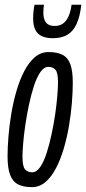

<svg xmlns="http://www.w3.org/2000/svg" viewBox="-20 -760 355 790"><path d="M111 10Q76.5 10 54.3 -1.4Q32.1 -12.8 21.6 -40.6Q11.1 -68.4 11.1 -116.5Q11.1 -152.9 14.8 -198.3Q18.4 -243.6 26.5 -292.1Q34.6 -340.5 47.8 -385.8Q61 -431.1 79.6 -467Q98.3 -503 123.1 -524.4Q147.9 -545.8 179.6 -545.8Q214.8 -545.8 237 -534.6Q259.2 -523.4 269.3 -496Q279.5 -468.7 279.5 -420Q279.5 -383.5 275.9 -337.9Q272.3 -292.2 264.1 -243.8Q256 -195.3 242.8 -150.3Q229.7 -105.4 211 -69.1Q192.3 -32.8 167.5 -11.4Q142.8 10 111 10ZM112.3 -51Q130.3 -51 145.3 -72.7Q160.3 -94.4 171.8 -130Q183.3 -165.5 192.2 -207.5Q201.2 -249.5 207.3 -291.5Q213.3 -333.5 216 -367.8Q218.7 -402.1 218.7 -420.7Q218.7 -461.9 207.9 -473.3Q197.2 -484.8 179 -484.8Q160.9 -484.8 146 -463.1Q131 -441.4 119.5 -405.8Q108 -370.3 99 -328.3Q90.1 -286.3 84 -244.3Q77.9 -202.3 75.2 -168.5Q72.5 -134.7 72.5 -115.7Q72.5 -75 83.3 -63Q94.1 -51 112.3 -51ZM197.4 -602.8Q171.8 -602.8 153.7 -610.5Q135.5 -618.1 126 -635.9Q116.4 -653.6 116.4 -684.2Q116.4 -697.8 117.9 -713Q119.4 -728.2 122 -740.5H161.1Q159.8 -732.1 159.1 -724.8Q158.4 -717.5 158.4 -707.9Q158.4 -690.7 163.1 -678.3Q167.8 -666 178 -659.6Q188.1 -653.2 205.4 -653.2Q226.6 -653.2 240.4 -663.9Q254.1 -674.5 262.6 -694.1Q271 -713.7 274.4 -740.5H314.6Q309 -691.1 294.8 -660.8Q280.6 -630.6 256.9 -616.7Q233.1 -602.8 197.4 -602.8Z"/></svg>

Font: Georama ExtraCondensed Thin
Style: Italic
Weight: 100
Width: 2
Italic angle: -9°
Designer: Jean-Baptiste Levee
Foundry: Production Type
Version: Version 1.001